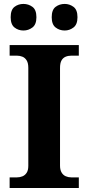

<svg xmlns="http://www.w3.org/2000/svg" viewBox="-20 -939 441 959"><path d="M28.1 0V-53H64.3Q79.2 -53 92.2 -58.3Q105.2 -63.6 113.3 -76.2Q121.4 -88.8 121.4 -110.5V-600Q121.4 -623.9 113.3 -637.1Q105.2 -650.4 92.2 -655.7Q79.2 -661 64.3 -661H28.1V-714H373.7V-661H336.3Q320.1 -661 307.2 -655.4Q294.3 -649.8 287.1 -636.8Q279.8 -623.9 279.8 -599.4V-111.7Q279.8 -90.5 287.6 -77.4Q295.4 -64.2 308.4 -58.6Q321.3 -53 336.3 -53H373.7V0ZM303.3 -786.6Q277.2 -786.6 257.8 -801.7Q238.3 -816.8 238.3 -853Q238.3 -890.2 257.8 -904.8Q277.2 -919.4 303.3 -919.4Q327.2 -919.4 347.1 -904.8Q367 -890.2 367 -853Q367 -816.8 347.1 -801.7Q327.2 -786.6 303.3 -786.6ZM97 -786.6Q71.5 -786.6 52.4 -801.7Q33.3 -816.8 33.3 -853Q33.3 -890.2 52.4 -904.8Q71.5 -919.4 97 -919.4Q122.1 -919.4 142 -904.8Q161.9 -890.2 161.9 -853Q161.9 -816.8 142 -801.7Q122.1 -786.6 97 -786.6Z"/></svg>

Font: Noto Serif Hebrew
Style: Regular
Weight: 400
Designer: Monotype Design Team
Foundry: Monotype Imaging Inc.
Version: Version 2.003